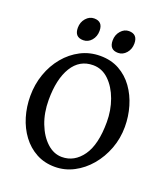

<svg xmlns="http://www.w3.org/2000/svg" viewBox="-144 -882 872 997"><g transform="rotate(20 292.0 -383.0)"><path d="M274.4 14.2Q216.8 14.2 171.4 -10.5Q126 -35.2 94.2 -77.9Q62.5 -120.6 46.1 -175Q29.8 -229.5 29.8 -288.6Q29.8 -353 50 -410.6Q70.3 -468.3 107.2 -512.7Q144 -557.1 193.6 -582.8Q243.2 -608.4 301.3 -608.4Q361.3 -608.4 407 -583Q452.6 -557.6 483.6 -514.4Q514.6 -471.2 530.5 -417Q546.4 -362.8 546.4 -305.2Q546.4 -241.2 524.7 -183.6Q502.9 -126 465.3 -81.5Q427.7 -37.1 378.7 -11.5Q329.6 14.2 274.4 14.2ZM291.5 -46.4Q360.4 -46.4 405 -109.1Q449.7 -171.9 449.7 -296.9Q449.7 -361.8 428.7 -419.7Q407.7 -477.5 370.1 -513.9Q332.5 -550.3 282.7 -550.3Q208 -550.3 167.2 -483.9Q126.5 -417.5 126.5 -302.2Q126.5 -231.4 148.9 -173.3Q171.4 -115.2 209 -80.8Q246.6 -46.4 291.5 -46.4ZM252.4 -729Q252.4 -697.8 233.9 -676Q215.3 -654.3 188.5 -654.3Q140.6 -654.3 140.6 -705.6Q140.6 -736.8 159.7 -758.5Q178.7 -780.3 204.6 -780.3Q252.4 -780.3 252.4 -729ZM444.8 -729Q444.8 -697.8 426 -676Q407.2 -654.3 380.9 -654.3Q333 -654.3 333 -705.6Q333 -736.8 352.1 -758.5Q371.1 -780.3 396.5 -780.3Q444.8 -780.3 444.8 -729Z"/></g></svg>

Font: Namdhinggo Medium
Style: Regular
Weight: 500
Designer: Victor Gaultney
Foundry: SIL International
Version: Version 3.001